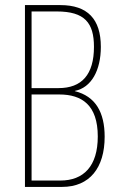

<svg xmlns="http://www.w3.org/2000/svg" viewBox="-20 -734 470 754"><path d="M217 -714H78V0H224C332 0 391 -75 391 -197C391 -293 355 -356 274 -376V-377C339 -390 376 -458 376 -550C376 -659 324 -714 217 -714ZM210 -388H104V-689H203C313 -689 349 -644 349 -550C349 -441 301 -388 210 -388ZM104 -363H213C301 -363 364 -322 364 -198C364 -81 308 -25 217 -25H104Z"/></svg>

Font: Noto Sans Myanmar ExtraCondensed Thin
Style: Regular
Weight: 100
Width: 2
Designer: Monotype Design Team
Foundry: Monotype Imaging Inc.
Version: Version 2.107